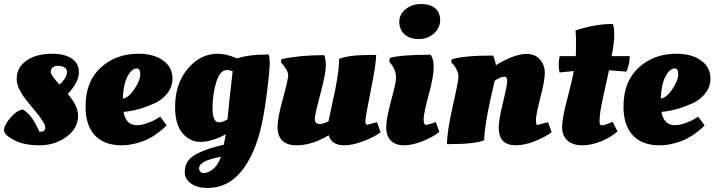

<svg xmlns="http://www.w3.org/2000/svg" viewBox="-20 -710 3550 954"><path d="M368 -135Q368 -73 310.5 -30.5Q253 12 176 12Q99 12 49.5 -14Q0 -40 0 -63.5Q0 -87 30.5 -123.5Q61 -160 93 -166Q139 -141 176 -55Q205 -55 205 -74Q205 -88 197 -100Q189 -112 185 -119Q181 -126 171 -138.5Q161 -151 156 -157Q131 -187 111 -212Q63 -272 63 -317.5Q63 -363 92 -392Q142 -443 239 -443Q300 -443 336 -419.5Q372 -396 372 -349.5Q372 -303 317 -243Q368 -184 368 -135ZM275 -290Q289 -300 301 -318.5Q313 -337 313 -352Q313 -367 300 -375Q287 -383 269 -383Q251 -383 241.5 -374.5Q232 -366 232 -352Q232 -338 275 -290Z M405 -181Q405 -305 480.5 -374Q556 -443 667 -443Q744 -443 790.5 -409.5Q837 -376 837 -320Q837 -279 812 -247Q787 -215 751 -198Q675 -164 619 -157L594 -154Q605 -88 660 -88Q684 -88 713 -98.5Q742 -109 759 -120L776 -130L808 -87Q808 -87 797 -76Q791 -70 768.5 -52.5Q746 -35 721.5 -22Q697 -9 659 1.5Q621 12 583 12Q498 12 451.5 -37.5Q405 -87 405 -181ZM660 -370Q635 -370 614 -331Q593 -292 590 -220Q619 -224 648 -267.5Q677 -311 677 -340.5Q677 -370 660 -370Z M1102 -43Q1032 -5 977.5 -5Q923 -5 886.5 -48.5Q850 -92 850 -178Q850 -293 912.5 -368Q975 -443 1062 -443Q1104 -443 1157 -420Q1219 -439 1298 -439H1315Q1320 -429 1320 -394.5Q1320 -360 1307.5 -259Q1295 -158 1280 -90Q1248 55 1180.5 139.5Q1113 224 1011 224Q961 224 929.5 202Q898 180 898 146Q898 112 914.5 89.5Q931 67 962 52Q1015 26 1092 9ZM1108 -362Q1073 -362 1054.5 -302Q1036 -242 1036 -172Q1036 -102 1069 -102Q1083 -102 1110 -116Q1118 -197 1136 -356Q1121 -362 1108 -362ZM994 150Q1013 150 1037.5 131Q1062 112 1078 69Q969 88 969 127Q971 150 994 150Z M1376 -401 1378 -416Q1469 -436 1591 -436Q1599 -419 1599 -382Q1599 -345 1571.5 -242Q1544 -139 1544 -120Q1544 -94 1569 -94Q1586 -94 1612 -107Q1615 -123 1630 -191Q1665 -342 1665 -417Q1711 -437 1822 -437H1849Q1849 -392 1822.5 -261Q1796 -130 1795.5 -110Q1795 -90 1804 -90L1853 -103L1871 -53Q1842 -30 1787 -9Q1732 12 1690 12Q1628 12 1613 -38Q1530 12 1454 12Q1359 12 1359 -81Q1359 -123 1385.5 -219Q1412 -315 1412 -337Q1412 -359 1376 -401Z M2136 -100 2145 -104 2163 -54Q2129 -28 2078.5 -8Q2028 12 1987 12Q1946 12 1922.5 -11Q1899 -34 1899 -77.5Q1899 -121 1923.5 -210.5Q1948 -300 1948 -324Q1948 -361 1922 -394L1914 -405L1917 -422Q1969 -438 2119 -438Q2135 -420 2135 -375.5Q2135 -331 2110 -238.5Q2085 -146 2085 -118Q2085 -90 2096 -90Q2107 -90 2136 -100ZM2060.5 -516Q2015 -516 1989.5 -540Q1964 -564 1964 -601.5Q1964 -639 1995.5 -664.5Q2027 -690 2072 -690Q2117 -690 2142 -669Q2167 -648 2167 -610Q2167 -572 2136.5 -544Q2106 -516 2060.5 -516Z M2218 6H2201Q2201 -56 2229.5 -182Q2258 -308 2258 -327Q2258 -346 2249 -364Q2240 -382 2231 -391L2222 -400L2224 -415Q2283 -434 2430 -434Q2440 -411 2444 -386Q2535 -442 2597 -442Q2639 -442 2663 -414.5Q2687 -387 2687 -348.5Q2687 -310 2665 -225Q2643 -140 2643 -114.5Q2643 -89 2650 -89L2703 -103L2721 -53Q2689 -29 2637.5 -8.5Q2586 12 2543 12Q2458 12 2458 -76Q2458 -114 2479 -200Q2500 -286 2500 -307.5Q2500 -329 2486 -329Q2468 -329 2438 -309Q2434 -291 2418 -222Q2386 -77 2386 -13Q2337 6 2218 6Z M3092 -354 3006 -361Q2966 -182 2962.5 -153Q2959 -124 2959 -105.5Q2959 -87 2971 -87Q2985 -87 3024 -105L3048 -57Q3016 -28 2967 -8Q2918 12 2872.5 12Q2827 12 2800 -11.5Q2773 -35 2773 -78Q2773 -121 2798 -216Q2823 -311 2831 -357Q2807 -355 2760 -350Q2756 -371 2756 -389.5Q2756 -408 2761 -431H2841Q2842 -444 2842 -518L2840 -559Q2937 -591 3025 -591Q3032 -575 3032 -535.5Q3032 -496 3019 -431H3109Q3109 -390 3092 -354Z M3078 -181Q3078 -305 3153.5 -374Q3229 -443 3340 -443Q3417 -443 3463.5 -409.5Q3510 -376 3510 -320Q3510 -279 3485 -247Q3460 -215 3424 -198Q3348 -164 3292 -157L3267 -154Q3278 -88 3333 -88Q3357 -88 3386 -98.5Q3415 -109 3432 -120L3449 -130L3481 -87Q3481 -87 3470 -76Q3464 -70 3441.5 -52.5Q3419 -35 3394.5 -22Q3370 -9 3332 1.5Q3294 12 3256 12Q3171 12 3124.5 -37.5Q3078 -87 3078 -181ZM3333 -370Q3308 -370 3287 -331Q3266 -292 3263 -220Q3292 -224 3321 -267.5Q3350 -311 3350 -340.5Q3350 -370 3333 -370Z"/></svg>

Font: Oleo Script Swash Caps
Style: Bold
Weight: 700
Designer: Soytutype
Foundry: Soytutype
Version: Version 1.002